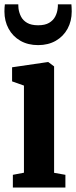

<svg xmlns="http://www.w3.org/2000/svg" viewBox="-27 -846 344 866"><path d="M31 0V-57.5L81 -67V-460L27.5 -479V-542.5L188 -566H191L217 -546.5V-66.5L268 -57.5V0ZM145 -642.5Q99 -642.5 64.8 -662.2Q30.5 -682 11.8 -716.5Q-7 -751 -7 -794Q-7 -803.5 -6.5 -811.8Q-6 -820 -5 -826.5H55.5Q55.5 -822.5 55.8 -817.8Q56 -813 56.5 -807.5Q59 -788.5 67.8 -771.2Q76.5 -754 95.2 -743Q114 -732 145 -732Q176 -732 194.5 -743Q213 -754 222 -771.2Q231 -788.5 233 -807.5Q234 -813 234 -817.8Q234 -822.5 234 -826.5H295Q295.5 -820 296 -811.8Q296.5 -803.5 296.5 -794Q296.5 -751 277.8 -716.5Q259 -682 224.8 -662.2Q190.5 -642.5 145 -642.5Z"/></svg>

Font: Merriweather 24pt SemiCondensed
Style: Bold
Weight: 700
Width: 4
Designer: Eben Sorkin
Foundry: Eben Sorkin
Version: Version 2.100